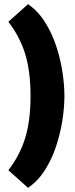

<svg xmlns="http://www.w3.org/2000/svg" viewBox="-20 -725 358 918"><path d="M114 173 20 89Q76 16 101 -67Q126 -150 126 -266Q126 -382 101 -465Q76 -548 20 -621L114 -705Q162 -672 195 -619.5Q228 -567 248.5 -505.5Q269 -444 278.5 -381.5Q288 -319 288 -266Q288 -211 278 -148Q268 -85 247.5 -23.5Q227 38 194 89.5Q161 141 114 173Z"/></svg>

Font: Braah One
Style: Regular
Weight: 400
Designer: Ashish Kumar
Foundry: Ashish Kumar
Version: Version 1.001; ttfautohint (v1.8.4.7-5d5b);gftools[0.9.29]